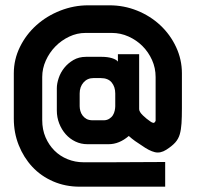

<svg xmlns="http://www.w3.org/2000/svg" viewBox="-20 -686 740 723"><path d="M606 -122Q584 -108 563 -113Q542 -118 514 -138Q501 -146 488.5 -155Q476 -164 465 -174Q429 -143 389 -143H309Q285 -143 264 -153Q243 -163 227.5 -180.5Q212 -198 203 -221Q194 -244 194 -270V-354Q194 -371 201 -392Q208 -413 222 -430.5Q236 -448 256.5 -460Q277 -472 304 -472H363Q385 -472 401.5 -467Q418 -462 424 -454V-482H504V-275Q504 -265 518 -251.5Q532 -238 547 -228Q551 -225 556.5 -223.5Q562 -222 566 -231V-396Q566 -430 552.5 -460Q539 -490 516.5 -512.5Q494 -535 464 -548.5Q434 -562 401 -562H302Q270 -562 240.5 -548Q211 -534 188.5 -511Q166 -488 152.5 -458Q139 -428 139 -396V-234Q139 -198 151.5 -169Q164 -140 185 -119Q206 -98 234.5 -86.5Q263 -75 294 -75H400L602 -76V17H280Q226 17 180 -3Q134 -23 101.5 -58Q69 -93 50.5 -139.5Q32 -186 32 -239V-410Q32 -462 55 -509Q78 -556 117 -591Q156 -626 207 -646Q258 -666 312 -666H392Q447 -666 496.5 -646Q546 -626 583.5 -591Q621 -556 643 -509Q665 -462 665 -410V-279Q665 -245 663.5 -221.5Q662 -198 657 -180.5Q652 -163 640 -149.5Q628 -136 606 -122ZM414 -334Q414 -359 400.5 -375.5Q387 -392 359 -392H332Q309 -392 294.5 -375.5Q280 -359 280 -334V-286Q280 -278 282.5 -268.5Q285 -259 291 -251Q297 -243 306 -238Q315 -233 330 -233H370Q382 -233 391 -238.5Q400 -244 405 -252Q410 -260 412 -269.5Q414 -279 414 -286Z"/></svg>

Font: Do Hyeon
Style: Regular
Weight: 400
Version: Version 1.001